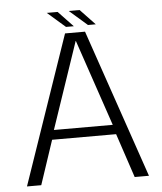

<svg xmlns="http://www.w3.org/2000/svg" viewBox="-54 -823 733 871"><g transform="rotate(-5 312.0 -388.0)"><path d="M33.5 0H98.5L165.5 -201H457L524 0H589L357 -676.5H266ZM177.5 -244.5 311 -638H312L445.5 -244.5ZM373 -705.5H408.5L341 -776.5H291.5ZM273 -705.5H308.5L241 -776.5H191.5Z"/></g></svg>

Font: Anybody Thin Light
Style: Regular
Weight: 300
Version: Version 1.113;gftools[0.9.25]